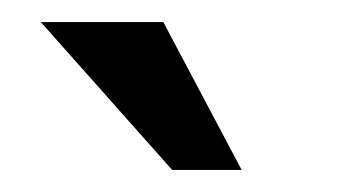

<svg xmlns="http://www.w3.org/2000/svg" viewBox="-20 -640 321 174"><path d="M17 -620H128L199 -486H136Z"/></svg>

Font: Reem Kufi Fun
Style: Regular
Weight: 400
Designer: Khaled Hosny
Version: Version 1.005